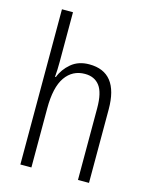

<svg xmlns="http://www.w3.org/2000/svg" viewBox="-115 -834 710 908"><g transform="rotate(15 240.5 -380.0)"><path d="M128 -518Q128 -477 125 -443H129Q144 -483 179 -512.5Q214 -542 267 -542Q410 -542 410 -360V0H356V-351Q356 -427 331 -460Q306 -493 259 -493Q198 -493 163 -443Q128 -393 128 -289V0H74V-760H128Z"/></g></svg>

Font: Noto Sans Sinhala Condensed Light
Style: Regular
Weight: 300
Width: 3
Designer: Jelle Bosma - Monotype Design Team
Foundry: Monotype Imaging Inc.
Version: Version 2.006; ttfautohint (v1.8.4.7-5d5b)